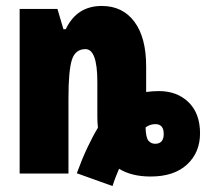

<svg xmlns="http://www.w3.org/2000/svg" viewBox="-20 -583 710 645"><path d="M469 -155Q484 -166 502 -166Q530 -166 530 -133Q530 -100 501 -100Q488 -100 479 -110Q470 -120 469 -155ZM380 -16Q422 10 486 10Q565 10 608.5 -30.5Q652 -71 652 -135Q652 -202 613.5 -239.5Q575 -277 514 -277Q492 -277 471 -274V-360Q471 -457 431.5 -510Q392 -563 322 -563Q238 -563 201 -485H193L173 -553H46V0H210V-253Q210 -346 221.5 -382Q233 -418 267 -418Q307 -418 307 -308V-191Q307 -181 307.5 -172Q308 -163 309 -154Q292 -126 274 -88Q256 -50 238 -1L358 42Q363 26 368.5 12Q374 -2 380 -16Z"/></svg>

Font: Noto Sans Display Condensed Black
Style: Regular
Weight: 900
Width: 3
Designer: Monotype Design team
Foundry: Monotype Imaging Inc.
Version: 1.000